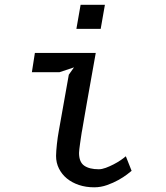

<svg xmlns="http://www.w3.org/2000/svg" viewBox="-20 -770 690 798"><path d="M315 -750H416L398.5 -650H297.5ZM287.5 -490 227.5 -470H112.5L125 -550H378Q365.5 -480 356.5 -429.5Q347.5 -379 341.2 -343.5Q335 -308 331.2 -286Q327.5 -264 325.2 -251Q323 -238 322 -232.2Q321 -226.5 320.5 -224.2Q320 -222 319.8 -220.8Q319.5 -219.5 319 -215.5Q318 -208.5 316.2 -197Q314.5 -185.5 312.8 -173.5Q311 -161.5 309.8 -150.8Q308.5 -140 308.5 -134.5Q308.5 -96.5 330 -81.5Q351.5 -66.5 390.5 -66.5Q403.5 -66.5 419.8 -72.5Q436 -78.5 452 -86.8Q468 -95 481.5 -104.2Q495 -113.5 503 -120.5L527 -60Q522.5 -56 507.8 -44.8Q493 -33.5 472 -21.8Q451 -10 425 -0.8Q399 8.5 371.5 8.5Q337 8.5 308 -1.2Q279 -11 258 -28.2Q237 -45.5 225 -69.5Q213 -93.5 213 -122Q213 -131 214 -144Q215 -157 216.5 -171.2Q218 -185.5 220 -199.2Q222 -213 224 -223.5L266 -459.5Z"/></svg>

Font: B612 Mono
Style: Italic
Weight: 400
Italic angle: -10°
Version: Version 1.005